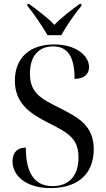

<svg xmlns="http://www.w3.org/2000/svg" viewBox="-20 -951 544 981"><path d="M223 -771H293C318 -816 361 -880 396 -921V-931H387C349 -903 290 -859 258 -824C226 -859 166 -903 128 -931H120V-921C154 -880 197 -816 223 -771ZM239 10C380 10 459 -65 459 -188C459 -308 382 -350 287 -398C184 -449 133 -478 133 -576C133 -667 180 -714 251 -714C328 -714 361 -658 361 -548C407 -548 435 -570 435 -608C435 -668 367 -724 256 -724C135 -724 56 -658 56 -539C56 -421 136 -370 224 -325C332 -271 381 -242 381 -146C381 -49 329 0 249 0C154 0 112 -70 112 -197C69 -197 44 -172 44 -127C44 -56 109 10 239 10Z"/></svg>

Font: Noto Serif Display SemiCondensed
Style: Regular
Weight: 400
Width: 4
Designer: Monotype Design Team
Foundry: Monotype Imaging Inc.
Version: Version 2.009